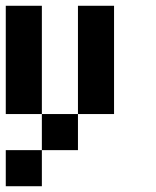

<svg xmlns="http://www.w3.org/2000/svg" viewBox="-20 -520 540 665"><path d="M125 -125H0V-500H125ZM375 -125H250V-500H375ZM250 -125V0H125V-125ZM0 125V0H125V125Z"/></svg>

Font: Tiny5
Style: Regular
Weight: 400
Designer: Stefan Schmidt
Foundry: Made with Bits'n'Picas by Kreative Software
Version: Version 1.002; ttfautohint (v1.8.4.7-5d5b)